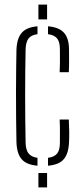

<svg xmlns="http://www.w3.org/2000/svg" viewBox="-20 -820 365 840"><path d="M144 -95Q96 -99 74.8 -123.5Q53.5 -148 52 -198Q51 -243.5 50.5 -301.8Q50 -360 50 -418.8Q50 -477.5 50.8 -526.2Q51.5 -575 52 -601Q53.5 -651.5 74.8 -676.2Q96 -701 144 -705V-670.5Q117 -667 105 -651.8Q93 -636.5 92 -604Q91 -557.5 90.5 -507.5Q90 -457.5 90 -405.2Q90 -353 90.5 -300Q91 -247 92 -195Q93 -163 105.5 -148Q118 -133 144 -129.5ZM148 0V-63H186V0ZM190 -95V-129.5Q217 -133 229.5 -147.8Q242 -162.5 242 -195Q242 -214.5 242.2 -240.5Q242.5 -266.5 241 -297H281Q282.5 -272.5 282.8 -244.2Q283 -216 282 -198Q280 -148 259 -123.5Q238 -99 190 -95ZM241 -504Q242 -523 242.2 -541.5Q242.5 -560 242.2 -576.2Q242 -592.5 242 -605Q242 -637.5 229.5 -652.2Q217 -667 190 -670.5V-705Q238.5 -701 260.2 -676.5Q282 -652 282 -602Q282 -584 282.2 -558Q282.5 -532 281 -504ZM148 -735V-800H186V-735Z"/></svg>

Font: Big Shoulders Stencil Text Thin Thin
Style: Regular
Weight: 250
Version: Version 2.001